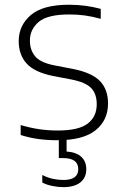

<svg xmlns="http://www.w3.org/2000/svg" viewBox="-20 -568 507 790"><path d="M216.5 9Q174.5 9 137.8 4Q101 -1 65 -12.5V-53.5Q108 -41 144 -36Q180 -31 218 -31Q303.5 -31 340.8 -59.5Q378 -88 378 -139Q378 -182 355 -205.8Q332 -229.5 273.5 -241L197.5 -255.5Q121.5 -271 89.2 -307Q57 -343 57 -399Q57 -463 106.5 -505.8Q156 -548.5 264 -548.5Q332 -548.5 394.5 -531.5V-490.5Q358.5 -500.5 328.2 -504.5Q298 -508.5 264.5 -508.5Q175.5 -508.5 139.2 -477.8Q103 -447 103 -400.5Q103 -363 124.2 -336.8Q145.5 -310.5 204 -299L279.5 -284.5Q358 -269 391.2 -234.5Q424.5 -200 424.5 -142.5Q424.5 -73 373.2 -32Q322 9 216.5 9ZM241 202Q218.5 202 194.5 197Q170.5 192 154 183V152Q176.5 163.5 198.5 168Q220.5 172.5 241 172.5Q302 172.5 302 128Q302 82.5 240 82.5H222V-10H254V55.5Q293 58 314 76.8Q335 95.5 335 128.5Q335 163.5 310.2 182.8Q285.5 202 241 202Z"/></svg>

Font: Encode Sans SmExp XLt
Style: Regular
Weight: 200
Width: 6
Designer: Multiple Designers
Foundry: Impallari Type
Version: Version 3.002; ttfautohint (v1.8.3) -l 8 -r 50 -G 200 -x 14 